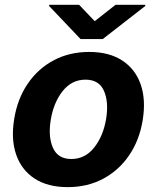

<svg xmlns="http://www.w3.org/2000/svg" viewBox="-20 -769 654 800"><path d="M262.1 10.7Q178.6 10.7 124.1 -25Q69.6 -60.7 47.4 -124.6Q25.2 -188.6 39.1 -273.1Q52.6 -356.9 95.2 -419.7Q137.8 -482.6 203.5 -517.6Q269.2 -552.6 351.6 -552.6Q434.7 -552.6 489.3 -516.9Q544 -481.2 566.2 -417.3Q588.4 -353.3 574.6 -268.5Q561.1 -185 518.3 -122.2Q475.5 -59.3 410 -24.3Q344.5 10.7 262.1 10.7ZM277.3 -106.5Q334.5 -106.5 372.3 -154.1Q410.2 -201.7 422.2 -273.8Q433.6 -344.5 413 -390.8Q392.4 -437.1 336.3 -437.1Q278.8 -437.1 240.9 -389.2Q203.1 -341.3 191.4 -269.2Q180 -198.9 200.8 -152.7Q221.6 -106.5 277.3 -106.5ZM309.7 -748.9 374.6 -680.8 461.3 -748.9H585.6L585.2 -744L408 -606.2H315.7L184.7 -744L185 -748.9Z"/></svg>

Font: Inter UI
Style: Bold Italic
Weight: 700
Italic angle: 9.39999°
Designer: Rasmus Andersson
Foundry: rsms
Version: 3.2;8d6f07862